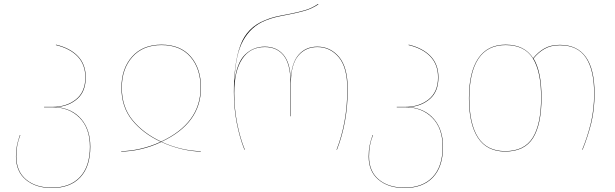

<svg xmlns="http://www.w3.org/2000/svg" viewBox="-20 -751 3087 963"><path d="M433 -15Q433 85 382.5 138.5Q332 192 240 192Q159 192 109.5 150.5Q60 109 60 34Q60 3 65 -21.5Q70 -46 80 -74H82Q71 -46 66.5 -21Q62 4 62 34Q62 108 110.5 149Q159 190 240 190Q331 190 381 137Q431 84 431 -15Q431 -108 379 -160.5Q327 -213 244 -213H201V-215H244Q314 -215 361 -252.5Q408 -290 408 -363Q408 -427 369.5 -467.5Q331 -508 260 -525L261 -527Q332 -510 371 -469Q410 -428 410 -363Q410 -292 367.5 -255Q325 -218 263 -214Q342 -207 387.5 -154Q433 -101 433 -15Z M790 -527Q885 -527 936.5 -467.5Q988 -408 988 -311Q988 -132 790 -40Q839 -17 891 -5Q943 7 987 7V9Q944 9 891 -3.5Q838 -16 789 -39Q739 -15 686 -3Q633 9 588 9V7Q632 7 684.5 -5Q737 -17 786 -40Q698 -81 643.5 -147.5Q589 -214 589 -311Q589 -407 642.5 -467Q696 -527 790 -527ZM788 -41Q986 -133 986 -311Q986 -407 935 -466Q884 -525 790 -525Q697 -525 644 -465.5Q591 -406 591 -311Q591 -214 645.5 -148Q700 -82 788 -41Z M1153 -290Q1153 -435 1186 -524.5Q1219 -614 1310 -650Q1336 -661 1361.5 -667Q1387 -673 1426 -680Q1477 -690 1510.5 -700Q1544 -710 1575 -731L1577 -729Q1545 -708 1511.5 -698Q1478 -688 1427 -678Q1389 -671 1363.5 -665Q1338 -659 1311 -648Q1239 -619 1199.5 -547.5Q1160 -476 1156 -342Q1168 -437 1209 -477Q1250 -517 1308 -517Q1367 -517 1401.5 -476.5Q1436 -436 1438 -353Q1442 -435 1477.5 -476Q1513 -517 1572 -517Q1637 -517 1680.5 -465.5Q1724 -414 1724 -304Q1724 -138 1670 0H1668Q1722 -138 1722 -304Q1722 -413 1679 -464Q1636 -515 1572 -515Q1512 -515 1475.5 -471Q1439 -427 1439 -333V-168H1437V-335Q1437 -429 1403 -472Q1369 -515 1308 -515Q1234 -515 1194.5 -455Q1155 -395 1155 -284Q1155 -206 1169.5 -132.5Q1184 -59 1208 0H1206Q1182 -60 1167.5 -134Q1153 -208 1153 -290Z M2202 -15Q2202 85 2151.5 138.5Q2101 192 2009 192Q1928 192 1878.5 150.5Q1829 109 1829 34Q1829 3 1834 -21.5Q1839 -46 1849 -74H1851Q1840 -46 1835.5 -21Q1831 4 1831 34Q1831 108 1879.5 149Q1928 190 2009 190Q2100 190 2150 137Q2200 84 2200 -15Q2200 -108 2148 -160.5Q2096 -213 2013 -213H1970V-215H2013Q2083 -215 2130 -252.5Q2177 -290 2177 -363Q2177 -427 2138.5 -467.5Q2100 -508 2029 -525L2030 -527Q2101 -510 2140 -469Q2179 -428 2179 -363Q2179 -292 2136.5 -255Q2094 -218 2032 -214Q2111 -207 2156.5 -154Q2202 -101 2202 -15Z M2962 -282Q2962 -201 2945.5 -134Q2929 -67 2902 0H2900Q2927 -66 2943.5 -134Q2960 -202 2960 -282Q2960 -400 2918.5 -462Q2877 -524 2788 -524Q2743 -524 2711.5 -506Q2680 -488 2656 -458Q2696 -392 2696 -262Q2696 -127 2653.5 -59Q2611 9 2514 9Q2422 9 2377 -60Q2332 -129 2332 -258Q2332 -389 2378.5 -458Q2425 -527 2516 -527Q2611 -527 2654 -459Q2679 -490 2710.5 -508Q2742 -526 2788 -526Q2962 -526 2962 -282ZM2694 -262Q2694 -392 2652.5 -458.5Q2611 -525 2516 -525Q2425 -525 2379.5 -456.5Q2334 -388 2334 -258Q2334 -130 2378 -61.5Q2422 7 2514 7Q2610 7 2652 -60.5Q2694 -128 2694 -262Z"/></svg>

Font: FiraGO Two
Style: Regular
Weight: 100
Designer: bBox Type
Foundry: bBox Type GmbH
Version: Version 1.001